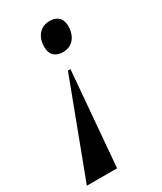

<svg xmlns="http://www.w3.org/2000/svg" viewBox="-193 -610 724 858"><g transform="rotate(-30 169.5 -181.5)"><path d="M214 -542C171 -542 136 -511 136 -452C136 -410 162 -391 199 -391C246 -391 276 -428 276 -480C276 -523 251 -542 214 -542ZM188 -309H175L-9 179H147Z"/></g></svg>

Font: Noto Serif Display Condensed
Style: Bold Italic
Weight: 700
Width: 3
Italic angle: -12°
Designer: Monotype Design Team
Foundry: Monotype Imaging Inc.
Version: Version 2.009